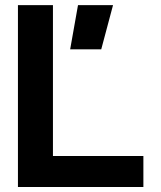

<svg xmlns="http://www.w3.org/2000/svg" viewBox="-20 -743 641 763"><path d="M382.3 -546.9 429.2 -722.7H290L258.8 -546.9ZM190.4 -722.7H51.3V0H549.8V-123H190.4Z"/></svg>

Font: Giphurs
Style: Regular
Weight: 400
Version: Version 2.010